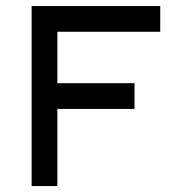

<svg xmlns="http://www.w3.org/2000/svg" viewBox="-20 -628 648 648"><path d="M86.8 0V-607.6H520.8V-520.8H173.6V-347.2H434V-260.4H173.6V0Z"/></svg>

Font: 8-bit Operator+ 8
Style: Regular
Weight: 400
Designer: GrandChaos9000
Version: Version 1.3.0 - August 1, 2014